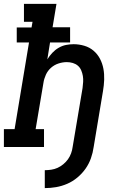

<svg xmlns="http://www.w3.org/2000/svg" viewBox="-27 -755 647 986"><path d="M203 211V119Q219 119 236 116.5Q253 114 268.5 107Q284 100 298 88.5Q312 77 322 63Q332 49 338 32.5Q344 16 346 0L397 -303Q399 -319 400 -334.5Q401 -350 398.5 -365Q396 -380 390 -394Q384 -408 373 -417.5Q362 -427 347 -431.5Q332 -436 316 -436Q295 -436 273.5 -429Q252 -422 235 -407Q218 -392 208.5 -371Q199 -350 196 -329L156 -92H199V0H-7V-92H48L122 -537H59V-614H135L140 -643H96V-735H263L243 -615H333V-537H230L216 -450Q227 -468 241.5 -483.5Q256 -499 274 -509.5Q292 -520 311.5 -524Q331 -528 351 -528Q379 -528 406 -520Q433 -512 453.5 -494.5Q474 -477 486.5 -453Q499 -429 504 -402Q509 -375 508 -346Q507 -317 502 -288L454 0Q450 29 440 57.5Q430 86 412.5 111Q395 136 370.5 156.5Q346 177 318 189Q290 201 261 206Q232 211 203 211Z"/></svg>

Font: Iosevka Etoile SmBdObl
Style: Regular
Weight: 600
Italic angle: -9°
Designer: Belleve Invis
Foundry: Belleve Invis
Version: Version 15.5.2; ttfautohint (v1.8.4)